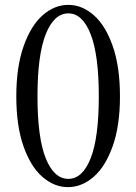

<svg xmlns="http://www.w3.org/2000/svg" viewBox="-20 -755 560 789"><path d="M47 -359Q47 -480 77 -565Q107 -650 155.5 -692.5Q204 -735 261 -735Q317 -735 365.5 -692.5Q414 -650 443.5 -565Q473 -480 473 -359Q473 -238 443 -154Q413 -70 364.5 -28Q316 14 259 14Q203 14 154.5 -28Q106 -70 76.5 -154Q47 -238 47 -359ZM386 -359Q386 -529 352.5 -614.5Q319 -700 261 -700Q202 -700 168 -614.5Q134 -529 134 -359Q134 -189 168 -104.5Q202 -20 261 -20Q319 -20 352.5 -104.5Q386 -189 386 -359Z"/></svg>

Font: Shippori Mincho
Style: Regular
Weight: 400
Designer: FONTDASU
Foundry: FONTDASU / Google Inc. / but / Adobe
Version: Version 3.110; ttfautohint (v1.8.3)